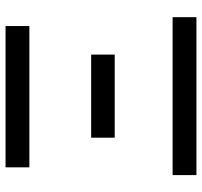

<svg xmlns="http://www.w3.org/2000/svg" viewBox="-38 -691 729 693"><g transform="rotate(-90 326.5 -344.5)"><path d="M41 0H611V-86H41ZM69 -603H579V-689H69ZM176 -295H476V-380H176Z"/></g></svg>

Font: KpMath
Style: SansBold
Weight: 700
Version: Version 0.66